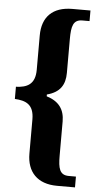

<svg xmlns="http://www.w3.org/2000/svg" viewBox="-60 -796 488 957"><g transform="rotate(5 184.5 -317.5)"><path d="M263 125H353V71H317C271 71 263 37 263 -25V-197C263 -257 235 -296 173 -315V-324C238 -341 263 -380 263 -440V-610C263 -673 271 -707 317 -707H353V-760H263C164 -760 112 -707 112 -614V-442C112 -368 70 -351 16 -349V-288C70 -285 112 -270 112 -194V-23C112 68 164 125 263 125Z"/></g></svg>

Font: Noto Serif Lao ExtraCondensed ExtraBold
Style: Regular
Weight: 800
Width: 2
Designer: Monotype Design Team
Foundry: Monotype Imaging Inc.
Version: Version 2.003